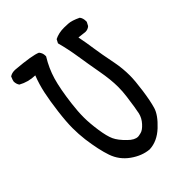

<svg xmlns="http://www.w3.org/2000/svg" viewBox="-214 -832 928 928"><g transform="rotate(-45 250.0 -368.0)"><path d="M251 -2Q203 -6 157.5 -38.5Q112 -71 94 -123Q76 -175 65 -257Q60 -298 60 -339Q60 -381 68 -445Q76 -509 86 -556Q96 -603 113 -646Q66 -647 27 -669Q18 -682 18 -699Q18 -704 27 -725Q41 -734 58 -734H64Q172 -725 203 -711Q215 -697 215 -679V-674Q184 -624 168 -569.5Q152 -515 141 -425Q135 -378 135 -336Q135 -297 142.5 -245.5Q150 -194 162 -168Q174 -142 206 -111Q232 -85 255 -85Q260 -85 276 -89Q292 -93 311.5 -114.5Q331 -136 337 -161.5Q343 -187 353 -263Q357 -293 357 -324Q357 -372 345 -438.5Q333 -505 324 -563.5Q315 -622 300 -678L310 -697Q338 -711 374 -711Q378 -711 401.5 -710Q425 -709 462 -691Q472 -678 472 -659V-653L462 -634Q450 -623 433 -623L390 -628Q399 -583 405 -540Q411 -497 427 -417Q436 -370 436 -322Q436 -287 427.5 -226Q419 -165 408 -128Q397 -91 350.5 -47.5Q304 -4 251 -2Z"/></g></svg>

Font: Xiaolai Mono SC
Style: Regular
Weight: 400
Monospace: yes
Designer: LXGW / Nozomi Seto
Version: Version 3.113;September 30, 2024